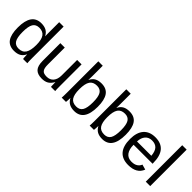

<svg xmlns="http://www.w3.org/2000/svg" viewBox="151 -1707 2699 2699"><g transform="rotate(45 1501.0 -357.5)"><path d="M401 -85Q376 -34 336 -12Q296 10 236 10Q136 10 89 -57Q42 -124 42 -262Q42 -538 236 -538Q296 -538 336 -516Q376 -494 401 -446H402L401 -505V-725H489V-109Q489 -25 492 0H408Q407 -4 406 -13Q405 -22 404 -36Q403 -50 403 -62Q403 -74 403 -85ZM134 -265Q134 -154 163.5 -106Q193 -58 259 -58Q334 -58 367.5 -110Q401 -162 401 -271Q401 -376 367 -424.5Q333 -473 260 -473Q193 -473 163.5 -424.5Q134 -376 134 -265Z M709 -528V-193Q709 -154 714.5 -128.5Q720 -103 732.5 -87Q745 -71 766 -64.5Q787 -58 818 -58Q882 -58 918.5 -101Q955 -144 955 -222V-528H1043V-113Q1043 -21 1046 0H963Q963 0 961 -13Q961 -24 960.5 -38Q960 -52 959 -90H957Q927 -36 887.5 -13Q848 10 788 10Q702 10 661.5 -33.5Q621 -77 621 -176V-528Z M1626 -267Q1626 10 1432 10Q1372 10 1332 -12Q1292 -34 1267 -82H1266Q1266 -74 1265.5 -63Q1265 -52 1264 -36Q1262 -4 1261 0H1176Q1179 -25 1179 -109V-725H1267V-518Q1267 -502 1266.5 -483.5Q1266 -465 1265 -443H1267Q1292 -494 1332 -516Q1372 -538 1432 -538Q1532 -538 1579 -471Q1626 -404 1626 -267ZM1534 -264Q1534 -375 1504.5 -422.5Q1475 -470 1409 -470Q1334 -470 1300.5 -420Q1267 -370 1267 -258Q1267 -153 1300 -104Q1333 -55 1408 -55Q1475 -55 1504.5 -104Q1534 -153 1534 -264Z M2182 -267Q2182 10 1988 10Q1928 10 1888 -12Q1848 -34 1823 -82H1822Q1822 -74 1821.5 -63Q1821 -52 1820 -36Q1818 -4 1817 0H1732Q1735 -25 1735 -109V-725H1823V-518Q1823 -502 1822.5 -483.5Q1822 -465 1821 -443H1823Q1848 -494 1888 -516Q1928 -538 1988 -538Q2088 -538 2135 -471Q2182 -404 2182 -267ZM2090 -264Q2090 -375 2060.5 -422.5Q2031 -470 1965 -470Q1890 -470 1856.5 -420Q1823 -370 1823 -258Q1823 -153 1856 -104Q1889 -55 1964 -55Q2031 -55 2060.5 -104Q2090 -153 2090 -264Z M2359 -246Q2359 -155 2396.5 -105.5Q2434 -56 2506 -56Q2563 -56 2597.5 -79Q2632 -102 2644 -137L2722 -115Q2674 10 2506 10Q2388 10 2327 -59.5Q2266 -129 2266 -268Q2266 -399 2327 -468.5Q2388 -538 2503 -538Q2736 -538 2736 -257V-246ZM2645 -313Q2638 -397 2602.5 -435Q2567 -473 2501 -473Q2437 -473 2400 -430.5Q2363 -388 2360 -313Z M2847 0V-725H2935V0Z"/></g></svg>

Font: Libra Sans
Style: Regular
Weight: 400
Foundry: Context Ltd
Version: Version 1.000; ttfautohint (v1.3)